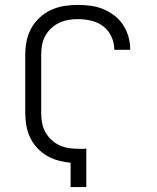

<svg xmlns="http://www.w3.org/2000/svg" viewBox="-20 -763 640 783"><path d="M268 0V-99Q242 -102 217.5 -108.5Q193 -115 171 -128Q149 -141 131.5 -160Q114 -179 103 -202Q92 -225 87.5 -250.5Q83 -276 83 -301V-540Q83 -568 88.5 -595.5Q94 -623 107.5 -647.5Q121 -672 142 -691.5Q163 -711 188.5 -722.5Q214 -734 241.5 -738.5Q269 -743 297 -743Q324 -743 350 -739.5Q376 -736 400.5 -726Q425 -716 446 -700Q467 -684 481.5 -662Q496 -640 503.5 -614.5Q511 -589 511 -563Q511 -562 511 -561.5Q511 -561 511 -560H446Q446 -560 446 -560.5Q446 -561 446 -562Q446 -589 434 -614.5Q422 -640 400 -656.5Q378 -673 351 -679Q324 -685 297 -685Q277 -685 257.5 -681.5Q238 -678 220.5 -669.5Q203 -661 188.5 -647.5Q174 -634 164.5 -616.5Q155 -599 151.5 -579.5Q148 -560 148 -540V-301Q148 -281 152 -260.5Q156 -240 166 -222.5Q176 -205 191.5 -191Q207 -177 226 -169Q245 -161 265.5 -158.5Q286 -156 306 -156Q313 -156 319.5 -156Q326 -156 332 -157V0Z"/></svg>

Font: Iosevka Curly Light Extended
Style: Regular
Weight: 300
Width: 7
Monospace: yes
Designer: Belleve Invis
Foundry: Belleve Invis
Version: Version 11.1.0; ttfautohint (v1.8.3)